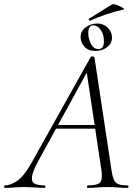

<svg xmlns="http://www.w3.org/2000/svg" viewBox="-58 -911 677 931"><path d="M-34 0Q-38 0 -38 -6Q-38 -12 -34 -12Q-8 -12 24.5 -33.5Q57 -55 94 -120L382 -635Q384 -639 391.5 -637.5Q399 -636 400 -633L483 -84Q487 -57 493.5 -41Q500 -25 515 -18.5Q530 -12 561 -12Q565 -12 565 -6Q565 0 561 0Q538 0 514 -2Q490 -4 462 -4Q434 -4 412.5 -2Q391 0 367 0Q364 0 364 -6Q364 -12 367 -12Q416 -12 428 -27Q440 -42 434 -84L361 -570L378 -587L129 -133Q100 -80 97 -54Q94 -28 111 -20Q128 -12 158 -12Q162 -12 162 -6Q162 0 157 0Q138 0 111 -2Q84 -4 58 -4Q29 -4 10.5 -2Q-8 0 -34 0ZM199 -287 214 -305H428L430 -287ZM404 -664Q370 -664 351.5 -684.5Q333 -705 333 -731Q333 -753 345.5 -767.5Q358 -782 377 -789.5Q396 -797 414 -797Q443 -797 464 -777Q485 -757 485 -729Q485 -708 473 -693.5Q461 -679 442.5 -671.5Q424 -664 404 -664ZM420 -673Q446 -673 446 -712Q446 -742 431 -765Q416 -788 394 -788Q370 -788 370 -751Q370 -724 383 -698.5Q396 -673 420 -673ZM379 -811Q375 -810 372.5 -815Q370 -820 374 -821Q405 -839 432 -856.5Q459 -874 487 -890Q490 -892 501 -889Q512 -886 523.5 -880.5Q535 -875 541 -870.5Q547 -866 542 -865Q493 -854 454.5 -840.5Q416 -827 379 -811Z"/></svg>

Font: Cormorant Garamond Light
Style: Italic
Weight: 300
Italic angle: -10°
Designer: Christian Thalmann (Catharsis Fonts)
Foundry: Catharsis Fonts
Version: Version 4.001